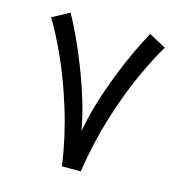

<svg xmlns="http://www.w3.org/2000/svg" viewBox="-99 -742 787 831"><g transform="rotate(15 294.5 -326.0)"><path d="M252.4 0Q232.9 -132.8 196 -250.7Q159.2 -368.7 117.2 -461.2Q75.2 -553.7 39.6 -610.8L116.2 -652.3Q138.2 -612.8 163.8 -557.9Q189.5 -502.9 214.8 -438.2Q240.2 -373.5 261.2 -304.9Q282.2 -236.3 294.4 -169.9Q306.2 -236.3 327.1 -304.9Q348.1 -373.5 373.5 -438.2Q398.9 -502.9 424.8 -557.9Q450.7 -612.8 472.7 -652.3L549.3 -610.8Q514.2 -553.7 471.9 -461.2Q429.7 -368.7 393.1 -250.7Q356.4 -132.8 336.4 0Z"/></g></svg>

Font: Vazirmatn RD FD
Style: Regular
Weight: 400
Designer: Saber Rastikerdar
Foundry: Saber Rastikerdar
Version: Version 33.003